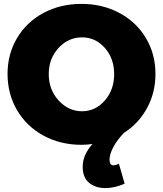

<svg xmlns="http://www.w3.org/2000/svg" viewBox="-20 -734 842 992"><path d="M783.2 -352.1Q783.2 -255.9 740.2 -176.5Q697.3 -97.2 621.1 -47.9Q586.4 -12.7 566.2 24.9Q545.9 62.5 545.9 90.8Q545.9 120.1 565.9 120.1Q579.1 120.1 594.2 111.8L624 214.8Q572.3 237.8 524.9 237.8Q472.7 237.8 439.9 210.2Q407.2 182.6 407.2 127.9Q407.2 66.4 458 9.8Q429.7 14.2 400.9 14.2Q292.5 14.2 205.1 -33.2Q117.7 -80.6 68.4 -164.3Q19 -248 19 -352.1Q19 -455.1 68.4 -537.8Q117.7 -620.6 204.8 -667.2Q292 -713.9 400.9 -713.9Q509.3 -713.9 596.9 -667Q684.6 -620.1 733.9 -537.4Q783.2 -454.6 783.2 -352.1ZM403.8 -159.2Q473.1 -159.2 521.5 -214.6Q569.8 -270 569.8 -351.1Q569.8 -432.1 521.5 -486.6Q473.1 -541 403.8 -541Q333 -541 282.5 -486.3Q231.9 -431.6 231.9 -351.1Q231.9 -270.5 283 -214.8Q334 -159.2 403.8 -159.2Z"/></svg>

Font: Montserrat arm ExtraBold
Style: Regular
Weight: 800
Designer: Julieta Ulanovsky
Foundry: Julieta Ulanovsky
Version: Version 6.000;PS 006.000;hotconv 1.0.88;makeotf.lib2.5.64775